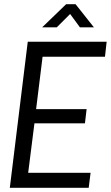

<svg xmlns="http://www.w3.org/2000/svg" viewBox="-20 -900 531 920"><path d="M405 0H27L113 -700H491L483 -628H184L153 -377H395L387 -309H145L115 -72H414ZM182 -769 297 -880H342L430 -769H363L316 -833L252 -769Z"/></svg>

Font: Kulim Park
Style: Italic
Weight: 400
Italic angle: -8°
Designer: Noponies / Dale Sattler
Foundry: Noponies
Version: Version 1.000; ttfautohint (v1.8.3)